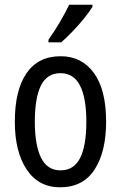

<svg xmlns="http://www.w3.org/2000/svg" viewBox="-20 -786 514 816"><path d="M431 -269Q431 -141 382 -65.5Q333 10 235 10Q144 10 93.5 -65.5Q43 -141 43 -269Q43 -402 92.5 -474.5Q142 -547 238 -547Q327 -547 379 -476Q431 -405 431 -269ZM128 -269Q128 -169 154.5 -115.5Q181 -62 237 -62Q294 -62 320.5 -114.5Q347 -167 347 -269Q347 -370 320 -422.5Q293 -475 237 -475Q180 -475 154 -422.5Q128 -370 128 -269ZM373 -766V-757Q360 -736 337 -707.5Q314 -679 287.5 -651.5Q261 -624 240 -606H186V-617Q212 -654 235 -693Q258 -732 274 -766Z"/></svg>

Font: Avrile Sans Condensed
Style: Regular
Weight: 400
Width: 3
Designer: Monotype Design Team
Foundry: Monotype Imaging Inc.
Version: Version 2.001;September 10, 2019;FontCreator 11.5.0.2425 64-